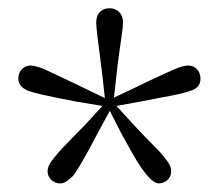

<svg xmlns="http://www.w3.org/2000/svg" viewBox="-20 -833 518 455"><path d="M271.5 -779.3Q271.5 -770.5 269 -753.4Q266.6 -736.3 262.7 -709Q258.8 -681.6 256.8 -662.1L250 -601.6L303.7 -627Q315.4 -632.8 335.9 -642.6Q356.4 -652.3 366.2 -656.7Q376 -661.1 389.2 -667Q402.3 -672.9 411.1 -675.3Q419.9 -677.7 425.8 -677.7Q438.5 -677.7 446.8 -668.9Q455.1 -660.2 455.1 -646.5Q455.1 -627 435.5 -619.1Q416 -611.3 355.5 -600.6Q330.1 -595.7 315.4 -592.8L255.9 -582L296.9 -537.1Q308.6 -524.4 324.7 -507.8Q340.8 -491.2 350.1 -481.9Q359.4 -472.7 368.7 -461.4Q377.9 -450.2 381.8 -442.4Q385.7 -434.6 385.7 -426.8Q385.7 -415 377 -406.7Q368.2 -398.4 356.4 -398.4Q331.1 -398.4 281.2 -492.2Q272.5 -507.8 267.6 -516.6L240.2 -570.3L210.9 -516.6Q206.1 -506.8 198.7 -493.2Q191.4 -479.5 187 -471.7Q182.6 -463.9 176.8 -453.6Q170.9 -443.4 167 -437Q163.1 -430.7 158.2 -423.3Q153.3 -416 149.4 -412.6Q145.5 -409.2 140.6 -405.3Q135.7 -401.4 131.3 -399.9Q127 -398.4 122.1 -398.4Q110.4 -398.4 101.6 -406.7Q92.8 -415 92.8 -426.8Q92.8 -434.6 96.7 -442.4Q100.6 -450.2 109.9 -461.4Q119.1 -472.7 127.4 -481.4Q135.7 -490.2 152.8 -507.8Q169.9 -525.4 181.6 -537.1L222.7 -582L163.1 -591.8Q59.6 -611.3 43.9 -619.1Q23.4 -628.9 23.4 -646.5Q23.4 -660.2 31.7 -668.9Q40 -677.7 52.7 -677.7Q58.6 -677.7 67.4 -675.3Q76.2 -672.9 88.4 -667.5Q100.6 -662.1 111.3 -656.7Q122.1 -651.4 141.1 -642.6Q160.2 -633.8 173.8 -627L228.5 -600.6L221.7 -662.1Q208 -763.7 208 -779.3Q208 -795.9 216.8 -804.7Q225.6 -813.5 239.3 -813.5Q252.9 -813.5 262.2 -804.7Q271.5 -795.9 271.5 -779.3Z"/></svg>

Font: GenYoMin TW TTF Light
Style: Regular
Weight: 300
Version: Version 1.300